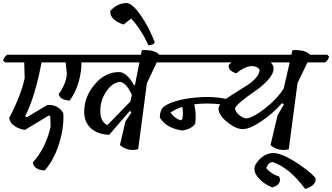

<svg xmlns="http://www.w3.org/2000/svg" viewBox="-20 -978 2166 1252"><path d="M649 -621 661 -609Q654 -583 635 -571H511Q512 -511 492.5 -442.5Q473 -374 434 -322Q370 -327 363 -364Q411 -432 416 -496L408 -571H251Q209 -347 144 -220L154 -213L288 -293Q321 -297 350 -282Q379 -267 393 -239Q398 -144 364.5 -38.5Q331 67 271 134Q200 128 194 81Q277 -9 310 -151L308 -219L298 -225L143 -131Q101 -137 72.5 -158Q44 -179 40 -208Q118 -359 141 -469L138 -571H13L0 -584Q10 -610 27 -621Z M827 -255 692 -99Q616 -102 572.5 -142Q529 -182 529 -249Q529 -346 597 -427Q665 -508 755 -508Q806 -509 855 -421L860 -424L889 -571H520L507 -584Q517 -610 534 -621H899L905 -651Q990 -655 1018 -621H1131L1143 -609Q1136 -583 1118 -571H1002L938 -436L881 -5Q849 4 817 -3.5Q785 -11 762 -32L798 -186L837 -245ZM680 -162Q782 -266 830 -316L840 -359Q804 -439 762 -444Q712 -439 673 -381.5Q634 -324 634 -254Q634 -184 680 -162Z M805 -958Q834 -958 872 -912Q939 -830 989 -703Q982 -683 948 -683Q897 -792 835 -857L786 -818Q695 -848 699 -907Q746 -958 805 -958Z M1405 -269Q1405 -282 1416 -298Q1328 -308 1247 -298Q1261 -234 1253 -171Q1228 -136 1169 -127Q1066 -141 1022 -211Q1022 -262 1051 -285Q1114 -326 1237 -340Q1360 -354 1453 -333Q1474 -348 1518 -375.5Q1562 -403 1592 -422Q1622 -441 1647 -468.5Q1672 -496 1673 -521Q1669 -533 1654 -540Q1601 -565 1521 -500Q1494 -507 1480.5 -522.5Q1467 -538 1473 -556Q1480 -564 1491 -571H1003L990 -584Q1000 -610 1017 -621H1880L1887 -651Q1973 -655 2001 -621H2114L2126 -609Q2119 -583 2100 -571H1985L1920 -436L1863 -5Q1831 4 1799 -3.5Q1767 -11 1744 -32L1790 -226L1831 -296L1819 -306Q1760 -238 1684 -187Q1608 -136 1563 -136Q1518 -136 1461.5 -182Q1405 -228 1405 -269ZM1159 -193 1168 -200Q1177 -237 1169 -281Q1125 -267 1092 -244Q1116 -207 1159 -193ZM1764 -531Q1764 -497 1727.5 -456.5Q1691 -416 1646 -386Q1524 -302 1513 -273Q1512 -252 1538.5 -229Q1565 -206 1590 -206Q1635 -213 1712 -274Q1789 -335 1830 -401L1869 -571H1746Q1764 -551 1764 -531Z M2037 181Q2047 230 1970 254Q1867 115 1759 79Q1730 79 1716 118Q1744 154 1801 174Q1811 197 1800 216Q1789 235 1755 244Q1710 227 1674.5 192Q1639 157 1639 124.5Q1639 92 1677.5 56Q1716 20 1764 20Q1812 20 1899.5 74Q1987 128 2037 181Z"/></svg>

Font: Tillana Medium
Style: Regular
Weight: 500
Designer: Lipi Raval (Devanagari, Latin), Jonny Pinhorn (Latin)
Foundry: Indian Type Foundry
Version: Version 2.003;PS 1.0;hotconv 1.0.79;makeotf.lib2.5.61930; tt